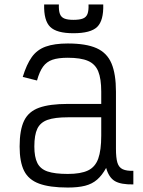

<svg xmlns="http://www.w3.org/2000/svg" viewBox="-20 -827 640 861"><path d="M284 14Q203 14 155.5 -3.5Q108 -21 88 -61Q68 -101 68 -170Q68 -244 88 -285.5Q108 -327 155.5 -344Q203 -361 284 -361H434V-416Q434 -474 420.5 -507Q407 -540 374.5 -554Q342 -568 284 -568Q241 -568 215 -559Q189 -550 173 -528Q157 -506 146 -466L82 -482Q99 -538 122.5 -571Q146 -604 185 -618Q224 -632 284 -632Q366 -632 413 -611Q460 -590 480 -542.5Q500 -495 500 -416V-160Q500 -119 506.5 -97.5Q513 -76 530.5 -68Q548 -60 578 -61V0Q522 1 495 -15Q468 -31 456 -74Q438 -41 415.5 -21.5Q393 -2 361.5 6Q330 14 284 14ZM284 -47Q342 -47 374.5 -62.5Q407 -78 420.5 -115.5Q434 -153 434 -219V-301H284Q226 -301 193.5 -289.5Q161 -278 147.5 -250Q134 -222 134 -170Q134 -123 147.5 -96Q161 -69 193.5 -58Q226 -47 284 -47ZM309 -678Q234 -678 205 -706.5Q176 -735 178 -807H244Q243 -780 248.5 -765Q254 -750 268.5 -744Q283 -738 309 -738Q337 -738 352 -744Q367 -750 372.5 -765Q378 -780 377 -807H443Q445 -735 416 -706.5Q387 -678 309 -678Z"/></svg>

Font: Victor Mono Light
Style: Regular
Weight: 300
Monospace: yes
Designer: Rune Bjørnerås
Version: Version 1.561;gftools[0.9.30]